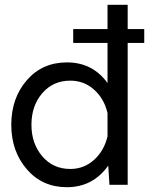

<svg xmlns="http://www.w3.org/2000/svg" viewBox="-20 -770 675 800"><path d="M581 -591H512V0H436L431 -80Q367 10 259 10Q156 10 91.5 -65Q27 -140 27 -250Q27 -361 91.5 -435.5Q156 -510 259 -510Q366 -510 428 -424V-591H285V-649H428V-750H512V-649H581ZM273 -66Q330 -66 372 -104Q414 -142 428 -202V-299Q414 -359 372 -396.5Q330 -434 273 -434Q201 -434 156 -381.5Q111 -329 111 -250Q111 -172 156 -119Q201 -66 273 -66Z"/></svg>

Font: Oakes Grotesk
Style: Regular
Weight: 400
Designer: Samuel Oakes
Foundry: Samuel Oakes
Version: Version 1.000;PS 001.000;hotconv 1.0.88;makeotf.lib2.5.64775